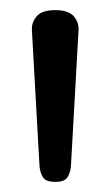

<svg xmlns="http://www.w3.org/2000/svg" viewBox="-20 -1200 209 379"><path d="M89 -841Q70 -841 64.5 -850.5Q59 -860 58 -872L43 -1140Q42 -1156 52.5 -1168Q63 -1180 89 -1180Q115 -1180 125.5 -1168Q136 -1156 135 -1140L120 -872Q119 -860 113.5 -850.5Q108 -841 89 -841Z"/></svg>

Font: Playwrite VN
Style: Regular
Weight: 400
Designer: Veronika Burian, José Scaglione
Foundry: TypeTogether
Version: Version 1.002